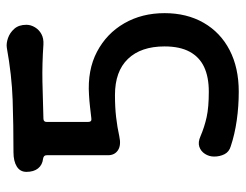

<svg xmlns="http://www.w3.org/2000/svg" viewBox="-100 -560 738 577"><g transform="rotate(-90 268.5 -272.0)"><path d="M281 77Q237 77 195 71Q153 65 117 53Q100 48 93 34Q86 20 86 3Q86 -12 94 -24.5Q102 -37 115.5 -41.5Q129 -46 147 -38Q175 -26 204.5 -19.5Q234 -13 281 -13Q325 -13 355 -27Q385 -41 401 -70.5Q417 -100 417 -146Q417 -217 379.5 -256Q342 -295 271 -295Q234 -295 204 -291.5Q174 -288 147 -282Q120 -276 105 -286Q90 -296 90 -316V-500Q90 -505 87.5 -507.5Q85 -510 80 -511Q61 -513 50.5 -526Q40 -539 40 -561Q40 -580 56 -590Q72 -600 99 -600Q182 -600 256 -602.5Q330 -605 413 -620Q426 -622 442 -616.5Q458 -611 470 -597.5Q482 -584 482 -561Q482 -548 474.5 -535.5Q467 -523 454 -516Q441 -509 423 -510Q365 -514 311.5 -513Q258 -512 200 -510Q190 -510 190 -500V-376Q190 -364 201 -366Q218 -368 235.5 -370Q253 -372 271 -373Q346 -378 401 -349Q456 -320 486.5 -267Q517 -214 517 -146Q517 -79 488 -28.5Q459 22 406 49.5Q353 77 281 77Z"/></g></svg>

Font: Winky Sans
Style: Regular
Weight: 400
Designer: Simon Atzbach
Foundry: typofactur
Version: Version 1.205